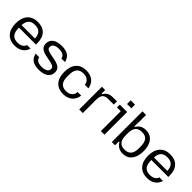

<svg xmlns="http://www.w3.org/2000/svg" viewBox="255 -1953 3194 3194"><g transform="rotate(45 1852.5 -356.0)"><path d="M52 -267Q52 -399 117.5 -471.5Q183 -544 300 -544Q415 -544 478 -477Q541 -410 541 -287V-254H142V-247Q142 -151 180.5 -105.5Q219 -60 300 -60Q349 -60 380 -75Q411 -90 425 -109.5Q439 -129 439 -143V-144H526Q503 -69 445.5 -29.5Q388 10 300 10Q183 10 117.5 -62.5Q52 -135 52 -267ZM458 -314Q454 -397 415.5 -436Q377 -475 300 -475Q224 -475 185.5 -436Q147 -397 143 -314Z M643 -144H730V-143Q730 -112 762 -85.5Q794 -59 868 -59Q933 -59 970 -81.5Q1007 -104 1007 -144Q1007 -175 985 -191.5Q963 -208 909 -219L794 -242Q716 -259 680 -292Q644 -325 644 -383Q644 -460 701.5 -502Q759 -544 865 -544Q961 -544 1015 -507Q1069 -470 1088 -390H1002V-391Q1002 -409 989.5 -428.5Q977 -448 946 -461.5Q915 -475 865 -475Q801 -475 765.5 -452.5Q730 -430 730 -390Q730 -359 751.5 -342.5Q773 -326 826 -315L941 -292Q1020 -275 1056.5 -242Q1093 -209 1093 -152Q1093 -75 1034 -32.5Q975 10 868 10Q771 10 716.5 -27Q662 -64 643 -144Z M1195 -267Q1195 -400 1259.5 -472Q1324 -544 1440 -544Q1536 -544 1597 -495.5Q1658 -447 1674 -356H1588V-359Q1588 -386 1572 -412.5Q1556 -439 1523 -456.5Q1490 -474 1440 -474Q1362 -474 1323.5 -428.5Q1285 -383 1285 -288V-246Q1285 -151 1323.5 -105.5Q1362 -60 1440 -60Q1490 -60 1523.5 -78Q1557 -96 1572.5 -124Q1588 -152 1588 -182V-186H1675Q1660 -92 1599 -41Q1538 10 1440 10Q1324 10 1259.5 -62Q1195 -134 1195 -267Z M1813 -534H1890V-448H1903Q1928 -494 1966.5 -516.5Q2005 -539 2062 -539H2162V-464H2029Q1960 -464 1929 -429.5Q1898 -395 1898 -317V0H1813Z M2322 -468H2234V-534H2407V0H2322ZM2311 -713H2413V-627H2311Z M2669 -90H2656V0H2579V-722H2664V-566Q2664 -503 2660 -449H2673Q2728 -544 2842 -544Q2945 -544 3003.5 -471Q3062 -398 3062 -267Q3062 -136 3003.5 -63Q2945 10 2842 10Q2727 10 2669 -90ZM2818 -60Q2897 -60 2934.5 -105.5Q2972 -151 2972 -246V-288Q2972 -383 2934.5 -428.5Q2897 -474 2818 -474Q2739 -474 2701.5 -428.5Q2664 -383 2664 -288V-246Q2664 -151 2701.5 -105.5Q2739 -60 2818 -60Z M3166 -267Q3166 -399 3231.5 -471.5Q3297 -544 3414 -544Q3529 -544 3592 -477Q3655 -410 3655 -287V-254H3256V-247Q3256 -151 3294.5 -105.5Q3333 -60 3414 -60Q3463 -60 3494 -75Q3525 -90 3539 -109.5Q3553 -129 3553 -143V-144H3640Q3617 -69 3559.5 -29.5Q3502 10 3414 10Q3297 10 3231.5 -62.5Q3166 -135 3166 -267ZM3572 -314Q3568 -397 3529.5 -436Q3491 -475 3414 -475Q3338 -475 3299.5 -436Q3261 -397 3257 -314Z"/></g></svg>

Font: Mozilla Text BETA
Style: Regular
Weight: 400
Designer: Studio DRAMA
Foundry: Studio DRAMA
Version: Version 0.100